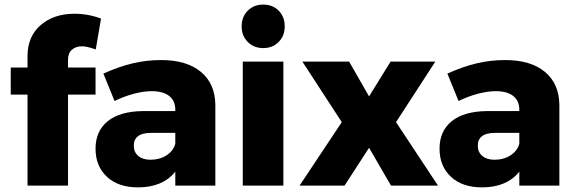

<svg xmlns="http://www.w3.org/2000/svg" viewBox="-20 -810 2513 838"><path d="M276.9 -549.8V-515.1H397V-397H276.9V0H100.1V-397H26.9V-515.1H100.1V-564.9Q100.1 -650.9 157.5 -700.4Q214.8 -750 305.2 -750Q364.3 -750 420.9 -729L397.9 -594.2Q357.9 -608.4 337.9 -607.9Q311 -607.9 293.9 -593Q276.9 -578.1 276.9 -549.8Z M919.9 -352.1V0H745.1V-61Q690.9 7.8 582 7.8Q496.1 7.8 446.5 -38.6Q397 -85 397 -161.1Q397 -238.3 450.4 -281.2Q503.9 -324.2 604 -325.2H745.1V-331.1Q745.1 -370.1 718.5 -391.1Q691.9 -412.1 642.1 -412.1Q607.9 -412.1 565.4 -401.1Q522.9 -390.1 480 -369.1L431.2 -488.8Q497.1 -518.6 557.6 -533.2Q618.2 -547.9 683.1 -547.9Q794.9 -547.9 856.9 -496.3Q918.9 -444.8 919.9 -352.1ZM745.1 -183.1V-230H639.2Q564 -230 564 -173.8Q564 -146 583.5 -129.4Q603 -112.8 637.2 -112.8Q677.2 -112.8 707.3 -132.3Q737.3 -151.9 745.1 -183.1Z M1034.7 0ZM1039.6 -541H1216.8V0H1039.6ZM1222.7 -694.8Q1222.7 -653.8 1196.3 -627Q1169.9 -600.1 1128.9 -600.1Q1087.9 -600.1 1061.3 -627Q1034.7 -653.8 1034.7 -694.8Q1034.7 -736.8 1061.3 -763.4Q1087.9 -790 1128.9 -790Q1169.9 -790 1196.3 -763.4Q1222.7 -736.8 1222.7 -694.8Z M1299.8 -541H1503.9L1590.8 -389.2L1684.6 -541H1879.9L1708.5 -276.9L1891.6 0H1686.5L1590.8 -165L1483.9 0H1287.6L1471.7 -276.9Z M2421.4 -352.1V0H2246.6V-61Q2192.4 7.8 2083.5 7.8Q1997.6 7.8 1948 -38.6Q1898.4 -85 1898.4 -161.1Q1898.4 -238.3 1951.9 -281.2Q2005.4 -324.2 2105.5 -325.2H2246.6V-331.1Q2246.6 -370.1 2220 -391.1Q2193.4 -412.1 2143.6 -412.1Q2109.4 -412.1 2066.9 -401.1Q2024.4 -390.1 1981.4 -369.1L1932.6 -488.8Q1998.5 -518.6 2059.1 -533.2Q2119.6 -547.9 2184.6 -547.9Q2296.4 -547.9 2358.4 -496.3Q2420.4 -444.8 2421.4 -352.1ZM2246.6 -183.1V-230H2140.6Q2065.4 -230 2065.4 -173.8Q2065.4 -146 2085 -129.4Q2104.5 -112.8 2138.7 -112.8Q2178.7 -112.8 2208.7 -132.3Q2238.8 -151.9 2246.6 -183.1Z"/></svg>

Font: Argentum Sans
Style: Bold
Weight: 700
Designer: Julieta Ulanovsky (Modified by Cristiano Sobral)
Foundry: Julieta Ulanovsky
Version: Version 1.000; ttfautohint (v1.5.65-e2d9)